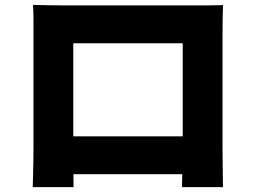

<svg xmlns="http://www.w3.org/2000/svg" viewBox="-20 -743 1040 786"><path d="M115 -723Q146 -722 177 -721.5Q208 -721 230 -721Q248 -721 282.5 -721Q317 -721 362 -721Q407 -721 457.5 -721Q508 -721 559 -721Q610 -721 655 -721Q700 -721 735 -721Q770 -721 788 -721Q808 -721 835.5 -721Q863 -721 893 -722Q892 -697 891.5 -668.5Q891 -640 891 -614Q891 -599 891 -569.5Q891 -540 891 -500Q891 -460 891 -416Q891 -372 891 -327Q891 -282 891 -242Q891 -202 891 -172Q891 -142 891 -126Q891 -110 891.5 -85Q892 -60 892 -35.5Q892 -11 892.5 6Q893 23 893 23H725Q725 23 725.5 -2Q726 -27 727 -62Q728 -97 728 -128Q728 -143 728 -174Q728 -205 728 -245.5Q728 -286 728 -330Q728 -374 728 -416Q728 -458 728 -492Q728 -526 728 -546Q728 -566 728 -566H280Q280 -566 280 -546Q280 -526 280 -492Q280 -458 280 -416Q280 -374 280 -330Q280 -286 280 -245.5Q280 -205 280 -174Q280 -143 280 -128Q280 -107 280 -81Q280 -55 280.5 -31.5Q281 -8 281 7.5Q281 23 281 23H114Q114 23 114.5 7.5Q115 -8 115.5 -32Q116 -56 116.5 -81.5Q117 -107 117 -128Q117 -143 117 -173Q117 -203 117 -243Q117 -283 117 -327.5Q117 -372 117 -416.5Q117 -461 117 -500.5Q117 -540 117 -569.5Q117 -599 117 -614Q117 -638 117 -669Q117 -700 115 -723ZM787 -185V-30H196V-185Z"/></svg>

Font: Noto Sans SC Black
Style: Regular
Weight: 900
Designer: Ryoko NISHIZUKA  (kana, bopomofo & ideographs); Paul D. Hunt (Latin, Greek & Cyrillic); Sandoll Communications , Soo-you
Foundry: Adobe
Version: Version 2.004-H2;hotconv 1.0.118;makeotfexe 2.5.65603